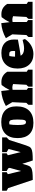

<svg xmlns="http://www.w3.org/2000/svg" viewBox="1224 -1808 563 3122"><g transform="rotate(-90 1506.0 -247.5)"><path d="M141 3 8 -397Q-13 -408 -35 -421V-495H267V-421L234 -402L286 -188L337 -372L329 -396Q306 -408 286 -421V-495H573V-421L542 -402L593 -193L644 -390Q617 -404 593 -421V-495H832V-421L791 -382L703 -108Q692 -75 681 -53.5Q670 -32 647 -19.5Q624 -7 579.5 -2Q535 3 457 3L403 -167L386 -108Q376 -74 365 -52.5Q354 -31 330.5 -19Q307 -7 262.5 -2Q218 3 141 3Z M1069 14Q948 14 884.5 -52.5Q821 -119 821 -243Q821 -371 889 -440Q957 -509 1082 -509Q1205 -509 1271 -445.5Q1337 -382 1337 -262Q1337 -128 1268.5 -57Q1200 14 1069 14ZM1080 -107Q1097 -107 1106.5 -118.5Q1116 -130 1119.5 -160.5Q1123 -191 1123 -246Q1123 -323 1113 -351.5Q1103 -380 1071 -380Q1060 -380 1044 -377Q1034 -323 1034 -246Q1034 -191 1038 -161Q1042 -131 1052 -119Q1062 -107 1080 -107Z M1362 0V-66Q1376 -85 1394 -100L1405 -330L1343 -434Q1460 -500 1587 -509L1603 -373Q1620 -409 1640.5 -441.5Q1661 -474 1684 -503Q1697 -505 1709 -506Q1721 -507 1732 -507Q1842 -507 1900 -411V-95L1934 -73V0H1657V-66Q1663 -76 1671 -84.5Q1679 -93 1688 -100L1700 -317Q1670 -329 1642 -329Q1623 -329 1606 -325V-95L1637 -73V0Z M2187 14Q2079 14 2015.5 -55Q1952 -124 1952 -243Q1952 -368 2019.5 -437.5Q2087 -507 2205 -507Q2309 -507 2366.5 -453.5Q2424 -400 2424 -302L2422 -238Q2339 -222 2276.5 -211.5Q2214 -201 2161 -194Q2190 -138 2276 -138Q2333 -138 2418 -162L2432 -124Q2387 -57 2324 -21.5Q2261 14 2187 14ZM2155 -377Q2146 -330 2145 -285L2236 -284L2238 -317Q2238 -351 2226.5 -365Q2215 -379 2186 -379Q2179 -379 2171.5 -378.5Q2164 -378 2155 -377Z M2465 0V-66Q2479 -85 2497 -100L2508 -330L2446 -434Q2563 -500 2690 -509L2706 -373Q2723 -409 2743.5 -441.5Q2764 -474 2787 -503Q2800 -505 2812 -506Q2824 -507 2835 -507Q2945 -507 3003 -411V-95L3037 -73V0H2760V-66Q2766 -76 2774 -84.5Q2782 -93 2791 -100L2803 -317Q2773 -329 2745 -329Q2726 -329 2709 -325V-95L2740 -73V0Z"/></g></svg>

Font: Piazzolla Black
Style: Regular
Weight: 900
Designer: Juan Pablo del Peral
Foundry: Huerta Tipografica
Version: Version 1.330